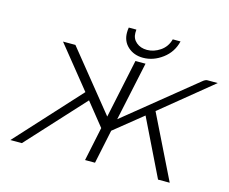

<svg xmlns="http://www.w3.org/2000/svg" viewBox="-119 -1058 1466 1227"><g transform="rotate(15 614.5 -445.0)"><path d="M43 0 426.8 -419.9 205.1 -694.8H287.1L602.1 -305.2L684.1 -693.8V-694.8H751L668 -305.2L1129.9 -680.2Q1147.9 -695.3 1161.1 -694.8H1229L891.1 -418.9L1097.2 0H1020L836.9 -375L649.9 -224.1L603 0H537.1L584 -224.1L462.9 -375L119.1 0ZM585 -856Q585 -874 587.9 -890.1H638.2Q637.2 -883.3 637.2 -868.2Q637.2 -830.1 665.5 -806.2Q693.8 -782.2 736.8 -782.2Q781.7 -782.2 823.5 -810.5Q865.2 -838.9 878.9 -890.1H930.2Q913.1 -816.9 853 -772Q793 -727.1 725.1 -727.1Q665 -727.1 625 -762.9Q585 -798.8 585 -856Z"/></g></svg>

Font: CMU Bright
Style: Oblique
Weight: 500
Italic angle: -12°
Version: Version 0.7.0